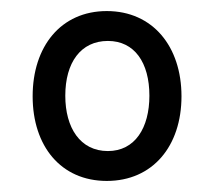

<svg xmlns="http://www.w3.org/2000/svg" viewBox="-20 -751 389 347"><path d="M173 -424C256 -424 308 -487 308 -577C308 -667 256 -731 173 -731C90 -731 39 -667 39 -577C39 -487 90 -424 173 -424ZM175 -478C125 -478 98 -520 98 -578C98 -638 126 -677 175 -677C223 -677 250 -638 250 -578C250 -520 224 -478 175 -478Z"/></svg>

Font: Noto Serif Georgian Condensed Bold
Style: Regular
Weight: 700
Width: 3
Designer: Monotype Design Team, Akaki Razmadze
Foundry: Google LLC
Version: Version 2.003